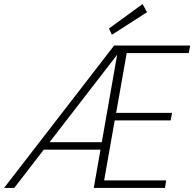

<svg xmlns="http://www.w3.org/2000/svg" viewBox="-30 -924 955 944"><path d="M-10 0 531 -700H905L898 -663H593L541 -369H816L809 -332H534L482 -37H787L781 0H431L546 -655L40 0ZM161 -188 186 -225H490L484 -188ZM520 -753 506 -784 671 -904 693 -864Z"/></svg>

Font: DM Sans 11pt ExtraLight
Style: Italic
Weight: 250
Italic angle: -10°
Version: Version 4.004;gftools[0.9.30]